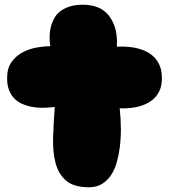

<svg xmlns="http://www.w3.org/2000/svg" viewBox="-20 -778 713 810"><path d="M192 -583Q185 -632 196 -671Q201 -687 210 -703Q219 -719 235 -731Q251 -743 274 -750.5Q297 -758 329 -758Q360 -758 383 -750.5Q406 -743 421.5 -730Q437 -717 447 -701Q457 -685 463 -669Q476 -630 473 -581Q526 -584 568 -572Q586 -567 603 -557.5Q620 -548 633.5 -533.5Q647 -519 655 -498Q663 -477 663 -448Q663 -421 655.5 -401.5Q648 -382 635 -368Q622 -354 606 -345Q590 -336 574 -331Q534 -319 485 -321Q495 -227 485 -154Q481 -123 472.5 -93Q464 -63 449 -40Q434 -17 411 -2.5Q388 12 356 12Q292 12 259.5 -15.5Q227 -43 214.5 -90Q202 -137 204 -198Q206 -259 211 -327Q154 -319 110 -328Q91 -332 73 -340Q55 -348 41 -362Q27 -376 18.5 -397Q10 -418 10 -448Q10 -490 28.5 -516Q47 -542 75 -557Q103 -572 134.5 -577.5Q166 -583 192 -583Z"/></svg>

Font: Sniglet
Style: ExtraBold
Weight: 800
Version: Version 2.000; ttfautohint (v0.95) -l 8 -r 50 -G 200 -x 14 -